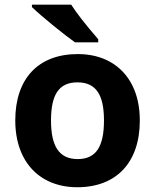

<svg xmlns="http://www.w3.org/2000/svg" viewBox="-20 -786 659 816"><path d="M397.5 -606V-619.1C341.3 -684.1 303.2 -733.4 282.7 -766.1H115.7V-755.9C160.2 -712.9 257.8 -634.8 298.8 -606ZM574.2 -273.9C574.2 -331.1 563.5 -381.3 542 -423.8C499 -509.3 416 -556.2 311 -556.2C142.6 -556.2 44.9 -452.1 44.9 -273.9C44.9 -216.8 55.7 -166.5 77.1 -123.5C120.1 -37.6 203.1 9.8 308.1 9.8C475.6 9.8 574.2 -96.2 574.2 -273.9ZM196.8 -273.9C196.8 -382.8 229.5 -436 309.1 -436C389.2 -436 421.9 -381.8 421.9 -273.9C421.9 -165 389.6 -109.9 310.1 -109.9C230 -109.9 196.8 -166 196.8 -273.9Z"/></svg>

Font: Open Sans bold
Style: Bold
Weight: 700
Foundry: Ascender Corporation
Version: Version 1.100;PS 001.100;hotconv 1.0.88;makeotf.lib2.5.64775